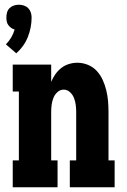

<svg xmlns="http://www.w3.org/2000/svg" viewBox="-20 -794 540 814"><path d="M49 -568 5 -606Q18 -619 27.5 -635Q37 -651 42 -669Q34 -671 27 -676Q20 -681 15 -688Q10 -695 8.5 -703.5Q7 -712 7 -720Q7 -731 10 -741.5Q13 -752 20.5 -759.5Q28 -767 38.5 -770.5Q49 -774 60 -774Q71 -774 81.5 -770.5Q92 -767 99.5 -759.5Q107 -752 110.5 -741.5Q114 -731 114 -720Q114 -699 110 -678Q106 -657 98 -637Q90 -617 77.5 -599.5Q65 -582 49 -568ZM34 0V-114H60V-406H34V-520H197V-447Q204 -464 214.5 -479Q225 -494 239.5 -505.5Q254 -517 272 -522.5Q290 -528 308 -528Q331 -528 353 -519Q375 -510 390.5 -493Q406 -476 415.5 -455Q425 -434 430.5 -411.5Q436 -389 438 -366Q440 -343 440 -320V-114H466V0H276V-114H303V-320Q303 -335 301 -350Q299 -365 293.5 -379Q288 -393 276.5 -403.5Q265 -414 250 -414Q235 -414 223.5 -403.5Q212 -393 206.5 -379Q201 -365 199 -350Q197 -335 197 -320V-114H224V0Z"/></svg>

Font: Iosevka Curly Slab Heavy
Style: Regular
Weight: 900
Monospace: yes
Designer: Belleve Invis
Foundry: Belleve Invis
Version: Version 22.1.2; ttfautohint (v1.8.4)